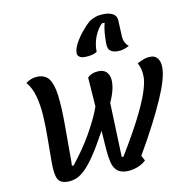

<svg xmlns="http://www.w3.org/2000/svg" viewBox="-95 -984 1105 1104"><g transform="rotate(-10 457.0 -431.5)"><path d="M212 25Q170 25 155 -1.5Q140 -28 140 -101Q140 -173 141 -242.5Q142 -312 138 -374.5Q134 -437 120 -488.5Q106 -540 76 -575Q108 -600 147 -600Q189 -600 211.5 -571Q234 -542 243 -474.5Q252 -407 252 -291Q252 -225 252 -184Q252 -143 252 -119.5Q252 -96 252 -83Q252 -70 251 -61H261Q327 -144 369 -217.5Q411 -291 433.5 -347Q456 -403 464.5 -436Q473 -469 473 -472Q473 -483 465 -497Q457 -511 448 -524.5Q439 -538 436 -545Q456 -559 470.5 -564.5Q485 -570 500 -570Q529 -570 545.5 -551Q562 -532 562 -498Q562 -463 548.5 -423.5Q535 -384 509 -333.5Q483 -283 445 -214Q405 -141 373.5 -94.5Q342 -48 315.5 -22Q289 4 264 14.5Q239 25 212 25ZM558 25Q521 25 501 7.5Q481 -10 473 -42Q465 -74 462 -115L431 -544Q443 -557 461 -563.5Q479 -570 500 -570L526 -510L542 -61H552Q622 -176 664.5 -259.5Q707 -343 726.5 -400.5Q746 -458 746 -492Q746 -541 726 -575Q751 -589 768.5 -594.5Q786 -600 806 -600Q832 -600 846.5 -580.5Q861 -561 861 -526Q861 -496 848.5 -452Q836 -408 810 -348.5Q784 -289 745.5 -214Q707 -139 654 -48L670 -18Q658 -6 639.5 4Q621 14 599.5 19.5Q578 25 558 25ZM433 -664Q412 -664 401 -672.5Q390 -681 390 -693Q390 -719 407 -750.5Q424 -782 449 -812.5Q474 -843 497 -863Q515 -874 534.5 -881Q554 -888 589 -888Q617 -888 637.5 -876Q658 -864 659 -835L663 -748Q664 -723 672.5 -707.5Q681 -692 693 -683Q675 -673 659 -668.5Q643 -664 624 -664Q599 -664 583 -675.5Q567 -687 567 -721Q567 -753 569.5 -783Q572 -813 579 -838H564Q547 -822 533 -797Q519 -772 511.5 -742Q504 -712 505 -682Q498 -675 478 -669.5Q458 -664 433 -664Z"/></g></svg>

Font: Lemonada
Style: Regular
Weight: 400
Designer: Mohamed Gaber (Arabic), Eduardo Tunni (Latin)
Foundry: Kief Type Foundry
Version: Version 4.005